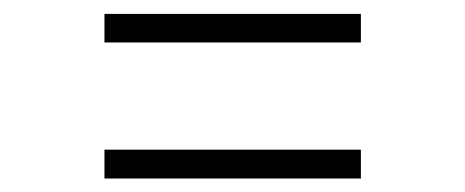

<svg xmlns="http://www.w3.org/2000/svg" viewBox="-20 -424 676 279"><path d="M131.8 -362.3V-403.8H504.4V-362.3ZM131.8 -164.6V-206.5H504.4V-164.6Z"/></svg>

Font: Inter 17pt ExtraLight
Style: Regular
Weight: 250
Version: Version 4.001;git-66647c0bb